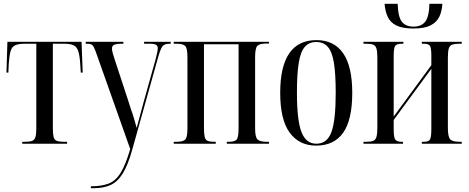

<svg xmlns="http://www.w3.org/2000/svg" viewBox="-20 -756 2465 1010"><path d="M97 0V-10H110Q136 -10 149 -15Q162 -20 166.5 -35.5Q171 -51 171 -82V-526H111Q79 -526 61 -518.5Q43 -511 36 -488Q29 -465 26 -420L24 -374H14L19 -536H409L415 -374H405L402 -420Q399 -465 391.5 -487.5Q384 -510 366.5 -518Q349 -526 316 -526H258V-82Q258 -51 262 -35.5Q266 -20 279 -15Q292 -10 317 -10H333V0Z M458 224Q515 224 552 209.5Q589 195 615 152.5Q641 110 665 28L489 -469Q480 -495 474 -507Q468 -519 460 -522.5Q452 -526 436 -526H431V-536H629V-526H623Q592 -526 580.5 -520.5Q569 -515 569 -501Q569 -491 573.5 -475Q578 -459 585 -438L653 -231Q662 -202 667.5 -185.5Q673 -169 677.5 -156.5Q682 -144 686.5 -127.5Q691 -111 699 -83Q706 -109 715.5 -144.5Q725 -180 735 -217L798 -442Q805 -468 807.5 -482Q810 -496 810 -503Q810 -514 801.5 -520Q793 -526 764 -526H738V-536H878V-526H873Q855 -526 844.5 -520.5Q834 -515 827 -499.5Q820 -484 811 -452L676 30Q653 113 625.5 157Q598 201 561 217.5Q524 234 473 234H458Z M894 0V-10H907Q943 -10 954.5 -22Q966 -34 966 -81V-455Q966 -502 954.5 -514Q943 -526 907 -526H894V-536H1395V-527H1382Q1346 -527 1334 -515Q1322 -503 1322 -456V-81Q1322 -35 1334.5 -22.5Q1347 -10 1385 -10H1395V0H1173V-10H1181Q1216 -10 1225.5 -22.5Q1235 -35 1235 -81V-523H1053V-81Q1053 -50 1057 -34.5Q1061 -19 1073.5 -14.5Q1086 -10 1110 -10H1115V0Z M1643 10Q1554 10 1504 -58Q1454 -126 1454 -268Q1454 -545 1645 -545Q1737 -545 1785 -476Q1833 -407 1833 -268Q1833 -125 1785 -57.5Q1737 10 1643 10ZM1644 0Q1701 0 1723.5 -61.5Q1746 -123 1746 -268Q1746 -367 1736.5 -425.5Q1727 -484 1704.5 -509.5Q1682 -535 1643 -535Q1606 -535 1583.5 -509.5Q1561 -484 1551.5 -425.5Q1542 -367 1542 -268Q1542 -122 1566 -61Q1590 0 1644 0Z M2155 -606Q2097 -606 2065 -622Q2033 -638 2019.5 -667.5Q2006 -697 2003 -736H2072Q2074 -666 2094.5 -641Q2115 -616 2155 -616Q2196 -616 2216.5 -641.5Q2237 -667 2239 -736H2307Q2305 -697 2291 -668Q2277 -639 2245 -622.5Q2213 -606 2155 -606ZM1892 0V-10H1904Q1929 -10 1942 -14.5Q1955 -19 1960 -35Q1965 -51 1965 -83V-453Q1965 -486 1960 -501.5Q1955 -517 1942 -521.5Q1929 -526 1904 -526H1892V-536H2102V-526H2095Q2067 -526 2059 -515Q2051 -504 2051 -462V-143L2249 -413V-463Q2249 -504 2241.5 -515Q2234 -526 2209 -526H2199V-536H2409V-526H2399Q2374 -526 2360 -521.5Q2346 -517 2341 -501.5Q2336 -486 2336 -453V-84Q2336 -36 2348.5 -23Q2361 -10 2399 -10H2409V0H2199V-10H2210Q2235 -10 2242 -22.5Q2249 -35 2249 -78V-394L2051 -125V-76Q2051 -33 2059.5 -21.5Q2068 -10 2094 -10H2100V0Z"/></svg>

Font: Noto Serif Display ExtraCondensed
Style: Regular
Weight: 400
Width: 2
Designer: Monotype Design Team
Foundry: Monotype Imaging Inc.
Version: Version 2.009